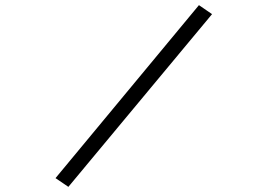

<svg xmlns="http://www.w3.org/2000/svg" viewBox="-20 -685 1040 747"><path d="M246 42 196 8 754 -665 805 -630Z"/></svg>

Font: Inconsolata UltraExpanded Light
Style: Regular
Weight: 300
Width: 9
Monospace: yes
Designer: Raph Levien, Cyreal, Brenton Simpson
Foundry: Raph Levien, Cyreal, Google
Version: Version 3.001; ttfautohint (v1.8.2.53-6de2)